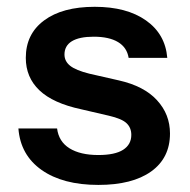

<svg xmlns="http://www.w3.org/2000/svg" viewBox="-20 -527 548 553"><path d="M432.3 -238.3C407.5 -265.4 370.9 -284.5 322.5 -295.4L237.3 -314.8C211.5 -321.2 193.1 -328.8 182.1 -337.5C171.1 -346.3 165.7 -357.1 165.7 -370C165.7 -386.7 172.8 -399.5 186.9 -408.2C201.2 -416.9 222.2 -421.3 249.9 -421.3C279.5 -421.3 302.9 -416.1 320 -405.8C337.1 -395.5 347.3 -380.3 350.5 -360.3H461.8C458 -406.1 437.5 -442.1 400.4 -468.2C363.3 -494.4 314.1 -507.4 252.8 -507.4C190.8 -507.4 142.3 -494.4 107.1 -468.2C71.8 -442.1 54.3 -406.1 54.3 -360.3C54.3 -322.9 67.4 -291.7 93.5 -266.9C119.6 -242 159.8 -223.8 214.1 -212.2L293.3 -193.8C318.5 -188 335.6 -180.7 344.6 -172C353.7 -163.3 358.2 -152.2 358.2 -138.6C358.2 -119.9 350.3 -105.6 334.5 -95.5C318.8 -85.5 295 -80.5 263.3 -80.5C228.5 -80.5 200.8 -87 180.1 -99.9C159.4 -112.8 147.6 -131.8 144.4 -157H33C36.9 -106 59.1 -66.2 99.8 -37.5C140.5 -8.8 195 5.6 263.3 5.6C328.6 5.6 379.2 -7.3 415.3 -33.1C451.4 -58.9 469.6 -95.4 469.6 -142.5C469.6 -179.3 457.2 -211.2 432.2 -238.3Z"/></svg>

Font: Diatome Semibold
Style: Regular
Weight: 600
Designer: 15.100.17
Foundry: 15.100.17
Version: Version 1.005;Fontself Maker 3.5.8